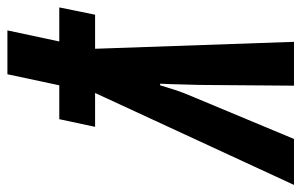

<svg xmlns="http://www.w3.org/2000/svg" viewBox="-204 -416 825 526"><g transform="rotate(90 209.0 -152.5)"><path d="M28.8 240.2 59.1 98.1H-34.2L-14.2 0H79.1L60.1 -544.9H180.2L178.2 -288.1Q177.2 -264.2 176.8 -237.1Q176.3 -210 174.8 -178.2H179.2Q184.6 -196.8 191.9 -219.2Q199.2 -241.7 211.9 -271L326.2 -544.9H452.1L200.2 0H293L272 98.1H179.2L148.9 240.2Z"/></g></svg>

Font: Open Sans Condensed
Style: Bold Italic
Weight: 700
Width: 3
Italic angle: -12°
Designer: Monotype Design Team
Foundry: Monotype Imaging Inc.
Version: Version 3.003; ttfautohint (v1.8.4)